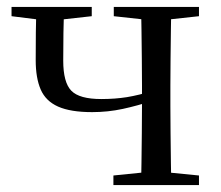

<svg xmlns="http://www.w3.org/2000/svg" viewBox="-20 -536 640 556"><path d="M246.9 -211.3Q184.2 -211.3 148.3 -227.3Q112.4 -243.3 97.9 -276.7Q83.4 -310.1 83.4 -361.7Q83.4 -404.6 83.8 -442Q84.2 -479.5 85.2 -516H166.1Q164.3 -477 163.7 -441Q163.1 -404.9 163.1 -360.4Q163.1 -297.4 186.5 -273.3Q209.9 -249.2 273.2 -249.2Q313.1 -249.2 347.6 -254.7Q382 -260.3 424.5 -273.5V-245.1Q378.5 -229.9 335.5 -220.6Q292.4 -211.3 246.9 -211.3ZM388.2 0Q389.2 -24.4 389.7 -65.3Q390.2 -106.3 390.7 -152Q391.2 -197.7 391.2 -234.5V-288.3Q391.2 -321.7 390.7 -365.7Q390.2 -409.7 389.7 -450.7Q389.2 -491.8 388.2 -516H476.4Q475.4 -491.8 474.9 -450.7Q474.4 -409.7 473.9 -365.7Q473.4 -321.7 473.4 -288.3V-228.5Q473.4 -194.3 473.9 -150.3Q474.4 -106.3 474.9 -65.3Q475.4 -24.4 476.4 0ZM13.4 -489.1V-516H245.7V-489.1L140.3 -477.4H107.1ZM308.4 0V-27.8L414.8 -38.6H447L556.2 -27.8V0ZM309.5 -489.1V-516H556.2V-489.1L448.8 -477.4H416.6Z"/></svg>

Font: Noto Serif HK
Style: Regular
Weight: 200
Designer: Ryoko NISHIZUKA 西塚涼子 (kana & ideographs); Frank Grießhammer (Latin, Greek & Cyrillic); Wenlong ZHANG 张文龙 (bopomofo); San
Foundry: Adobe
Version: Version 2.001;hotconv 1.1.0;makeotfexe 2.6.0